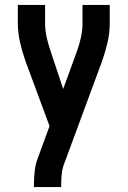

<svg xmlns="http://www.w3.org/2000/svg" viewBox="-20 -755 515 775"><path d="M117 0V-7Q117 -36 120 -64Q123 -92 133 -118L180 -246L83 -508Q70 -545 61 -583.5Q52 -622 52 -662V-735H162V-662Q162 -630 169.5 -599.5Q177 -569 187 -540L235 -396L288 -541Q299 -570 306 -600.5Q313 -631 313 -662V-735H423V-662Q423 -622 414 -583.5Q405 -545 392 -508L236 -86Q230 -67 228.5 -47Q227 -27 227 -7V0Z"/></svg>

Font: Iosevka QP
Style: Bold
Weight: 700
Designer: Belleve Invis
Foundry: Belleve Invis
Version: Version 20.0.0; ttfautohint (v1.8.4)